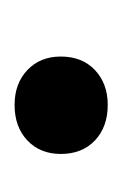

<svg xmlns="http://www.w3.org/2000/svg" viewBox="29 -442 171 270"><g transform="rotate(90 115.0 -307.5)"><path d="M60 -307Q60 -337 79 -355Q98 -373 128 -373Q159 -373 178 -355Q197 -337 197 -307Q197 -278 178 -260Q159 -242 128 -242Q98 -242 79 -260Q60 -278 60 -307Z"/></g></svg>

Font: PTSerif
Style: Italic
Weight: 400
Italic angle: -12°
Designer: A.Korolkova, O.Umpeleva, V.Yefimov
Foundry: ParaType Ltd
Version: Version 1.000W OFL; ttfautohint (v1.2) -l 8 -r 50 -G 200 -x 